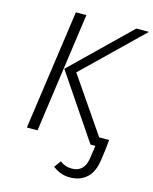

<svg xmlns="http://www.w3.org/2000/svg" viewBox="-130 -770 847 1061"><g transform="rotate(15 294.0 -240.0)"><path d="M230 -685 134 0H73L170 -685ZM473 -51H530L525 0L515 72Q505 139 467.5 172Q430 205 373 205Q318 205 275 170L303 132Q319 144 334.5 149.5Q350 155 372 155Q443 155 455 70L465 0H437L189 -367L516 -685H588L258 -365Z"/></g></svg>

Font: Fira Sans Light
Style: Italic
Weight: 300
Italic angle: -8°
Designer: bBox Type GmbH & Carrois Corporate GbR & Edenspiekermann AG
Foundry: bBox Type GmbH & Carrois Corporate GbR & Edenspiekermann AG
Version: Version 4.301